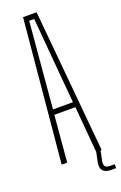

<svg xmlns="http://www.w3.org/2000/svg" viewBox="-173 -848 639 1012"><g transform="rotate(-20 146.0 -342.0)"><path d="M28 0 102.5 -800H178.5L252.5 0H222L199.5 -260H81.5L59 0ZM84.5 -289H196.5L181 -463L154.5 -771H126.5L99.5 -462.5ZM291.5 115.5H264Q232 115.5 218.5 100Q205 84.5 210.5 55L222 -1H246.5L235 55Q231.5 74.5 238.2 84Q245 93.5 264 93.5H291.5Z"/></g></svg>

Font: Big Shoulders Display ExtraLight
Style: Regular
Weight: 250
Designer: Patric King
Foundry: XO Type Co
Version: Version 2.002